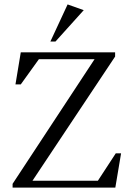

<svg xmlns="http://www.w3.org/2000/svg" viewBox="-20 -849 600 869"><path d="M37 0V-17L408 -581H156L74 -467H50L74 -612H501V-593L127 -31H423L504 -155H528L502 0ZM208 -661 286 -829 359 -803 231 -661Z"/></svg>

Font: Ancizar Serif Light
Style: Regular
Weight: 300
Designer: Cesar Puertas, Viviana Monsalve, Julian Moncada, Julian Prieto, Jose Castro, Felipe Aragon, Mariel Hernandez, Sara Alarc
Version: Version 8.100